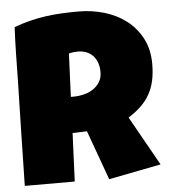

<svg xmlns="http://www.w3.org/2000/svg" viewBox="-51 -763 709 804"><g transform="rotate(-5 303.0 -360.5)"><path d="M597.2 -470.7Q597.2 -432.6 590.6 -401.6Q584 -370.6 569.8 -344.7Q555.7 -318.8 533.2 -296.9Q510.7 -274.9 479 -254.9L595.2 -47.9L375.5 -4.9L300.3 -212.9L239.7 -210.9L231 -7.8H21Q23.4 -119.1 25.6 -229.5Q27.8 -339.8 30.8 -451.2Q31.7 -507.3 32.7 -562.5Q33.7 -617.7 36.6 -673.8Q70.8 -686.5 104 -694.8Q137.2 -703.1 170.7 -707.8Q204.1 -712.4 238.5 -714.1Q272.9 -715.8 309.1 -715.8Q364.7 -715.8 416.7 -700.4Q468.8 -685.1 508.8 -654.3Q548.8 -623.5 573 -577.6Q597.2 -531.7 597.2 -470.7ZM378.4 -455.1Q378.4 -475.6 372.8 -492.7Q367.2 -509.8 356.2 -522.2Q345.2 -534.7 328.9 -541.7Q312.5 -548.8 290.5 -548.8Q280.8 -548.8 271.5 -547.6Q262.2 -546.4 253.4 -543.9L245.6 -362.3H257.3Q278.3 -362.3 300 -367.7Q321.8 -373 339.1 -384.3Q356.4 -395.5 367.4 -413.1Q378.4 -430.7 378.4 -455.1Z"/></g></svg>

Font: Luckiest Guy RUS-BEL-UKR
Style: Regular
Weight: 400
Designer: Astigmatic (AOETI)
Foundry: Astigmatic (AOETI)
Version: Version 1.00 March 11, 2019, initial release